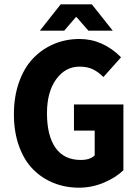

<svg xmlns="http://www.w3.org/2000/svg" viewBox="-20 -850 640 882"><path d="M163.1 -709 258.8 -830.1H401.9L498 -709H386.2L332 -771H328.1L274.9 -709ZM342.8 12.2Q279.8 12.2 225.6 -9.8Q171.4 -31.7 130.9 -73.2Q90.3 -114.7 67.1 -179.4Q43.9 -244.1 43.9 -325.2Q43.9 -405.8 67.1 -471.7Q90.3 -537.6 131.1 -580.8Q171.9 -624 226.8 -647.5Q281.7 -670.9 345.2 -670.9Q452.1 -670.9 536.1 -586.9L455.1 -496.1Q431.6 -519.5 406.5 -531.7Q381.3 -543.9 345.2 -543.9Q280.3 -543.9 238 -485.8Q195.8 -427.7 195.8 -330.1Q195.8 -226.6 235.1 -170.9Q274.4 -115.2 351.1 -115.2Q394 -115.2 415 -136.2V-250H319.8V-370.1H546.9V-67.9Q511.2 -33.7 456.5 -10.7Q401.9 12.2 342.8 12.2Z"/></svg>

Font: Office Code Pro Bold
Style: Regular
Weight: 700
Designer: Nathan Rutzky & Paul D. Hunt
Foundry: Adobe Systems Incorporated
Version: Version 1.004;PS 001.004;hotconv 1.0.70;makeotf.lib2.5.58329